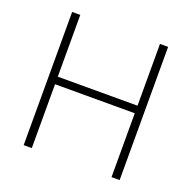

<svg xmlns="http://www.w3.org/2000/svg" viewBox="-125 -830 954 955"><g transform="rotate(20 352.0 -352.5)"><path d="M98 0V-705H141V-378H563V-705H606V0H563V-338H141V0Z"/></g></svg>

Font: Nunito Sans 10pt SemiCondensed ExtraLight
Style: Regular
Weight: 250
Width: 4
Designer: Vernon Adams
Foundry: Vernon Adams
Version: Version 3.101;gftools[0.9.27]